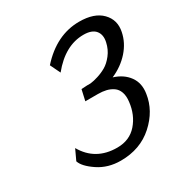

<svg xmlns="http://www.w3.org/2000/svg" viewBox="-164 -810 911 954"><g transform="rotate(-30 291.5 -333.0)"><path d="M63 -90 91 -150Q150 -47 274 -47Q345 -47 387.5 -95.5Q430 -144 438 -215Q442 -247 434 -269.5Q426 -292 408.5 -304Q391 -316 370 -321Q349 -326 323 -326H251L265 -388L299 -390Q306 -389 321 -390.5Q336 -392 362 -400Q388 -408 411.5 -421.5Q435 -435 457 -463Q479 -491 487 -528Q496 -568 476 -592.5Q456 -617 408 -617Q302 -617 216 -511L188 -569Q291 -684 422 -684Q508 -684 550.5 -640.5Q593 -597 580 -534Q569 -478 528.5 -432.5Q488 -387 428 -361Q483 -344 512 -304Q541 -264 532 -207Q519 -117 444 -49.5Q369 18 257 18Q184 18 129 -19Q74 -56 63 -90Z"/></g></svg>

Font: Coval
Style: Book Italic
Weight: 350
Foundry: Context Ltd
Version: Version 001.000